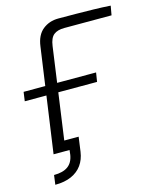

<svg xmlns="http://www.w3.org/2000/svg" viewBox="-125 -776 831 1021"><g transform="rotate(-15 291.0 -266.0)"><path d="M84 0 93 -56H237L226 24Q220 66 198.5 96Q177 126 140 142.5Q103 159 51 159L58 107Q107 107 134.5 87.5Q162 68 169 26L172 0ZM9 -312 16 -362H415L407 -312ZM295 -691Q345 -691 393 -690.5Q441 -690 489 -689Q537 -688 582 -685L573 -634H313Q275 -634 254.5 -617.5Q234 -601 228 -558L150 0H84L165 -572Q173 -633 209 -662Q245 -691 295 -691Z"/></g></svg>

Font: Exo 2 Light
Style: Italic
Weight: 300
Italic angle: -8°
Designer: Natanael Gama
Foundry: Natanael Gama
Version: Version 2.010